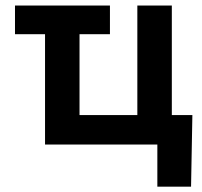

<svg xmlns="http://www.w3.org/2000/svg" viewBox="-20 -536 750 712"><path d="M387.7 -515.6V-409.2H274.9V-109.4H489.3V-515.6H617.2V-109.4H693.4L688.5 156.2H563.5V0H147V-409.2H35.6V-515.6Z"/></svg>

Font: Inter Display Semi Bold
Style: Regular
Weight: 600
Designer: Rasmus Andersson
Foundry: rsms
Version: Version 4.000;git-37864ae